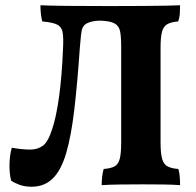

<svg xmlns="http://www.w3.org/2000/svg" viewBox="-20 -699 745 728"><path d="M99.5 9Q73.5 9 53.5 1.5Q33.4 -6 22.3 -14Q15.2 -40.8 16 -76.5Q16.7 -112.2 24.9 -138.9Q40.8 -135.9 60.1 -133.8Q79.5 -131.8 94.2 -131.8Q122.8 -131.8 143 -146.8Q163.1 -161.8 178.6 -211.9Q192.7 -253.1 203.7 -330.2Q214.6 -407.3 219.1 -517.8Q221.1 -557 217.3 -577.1Q213.6 -597.2 196.7 -605.7Q179.9 -614.2 140.4 -617.7Q136.9 -629.4 135.1 -646.1Q133.3 -662.9 133.3 -679Q169.5 -677.5 232.9 -676.7Q296.3 -676 396.3 -676Q477 -676 528.4 -676.5Q579.9 -677 611.3 -677.5Q642.8 -678 662.8 -679Q662.8 -662.3 661.8 -647.2Q660.8 -632 655.7 -617.7Q629.2 -615.7 614.5 -607.4Q599.8 -599.2 594.3 -578.8Q588.8 -558.5 588.8 -518.7V-158.3Q588.8 -118.5 594.6 -97.4Q600.3 -76.3 615 -68.3Q629.7 -60.3 656.3 -58.3Q659.8 -47.7 661.3 -30.9Q662.8 -14.1 662.8 3Q637 1 600 0.5Q563 0 522 0Q481 0 438.6 0.5Q396.2 1 365.5 3Q365.5 -13.1 367.5 -30.1Q369.6 -47.1 373.1 -58.3Q400.1 -60.3 414.6 -68.3Q429 -76.3 434.2 -97.4Q439.5 -118.5 439.5 -158.3V-518.7Q439.5 -562.5 435 -581.8Q430.5 -601.2 414.9 -609.8Q402.6 -616.2 386.3 -618.5Q370.1 -620.7 360 -620.7Q345.4 -620.7 331.8 -618Q318.2 -615.2 308.9 -610.3Q298.9 -604.8 294.2 -595.6Q289.4 -586.3 287.4 -568.5Q285.4 -550.6 282.8 -518.7Q273.4 -382.3 261.7 -282.9Q250 -183.5 231 -118.7Q212.1 -53.9 180.2 -22.4Q148.4 9 99.5 9Z"/></svg>

Font: Vollkorn
Style: Regular
Weight: 400
Designer: Friedrich Althausen
Foundry: Friedrich Althausen
Version: Version 5.001